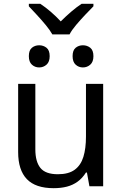

<svg xmlns="http://www.w3.org/2000/svg" viewBox="-20 -975 640 1005"><path d="M261 10Q166 10 120.5 -37.5Q75 -85 75 -179V-536H165V-193Q165 -129 191.5 -96Q218 -63 283 -63Q339 -63 371 -86.5Q403 -110 416.5 -154Q430 -198 430 -260V-536H520V0H448L435 -72H430Q411 -42 386 -24Q361 -6 330 2Q299 10 261 10ZM414 -622Q392 -622 376 -636.5Q360 -651 360 -681Q360 -712 376 -725Q392 -738 414 -738Q436 -738 452.5 -725Q469 -712 469 -681Q469 -651 452.5 -636.5Q436 -622 414 -622ZM185 -622Q163 -622 147 -636.5Q131 -651 131 -681Q131 -712 147 -725Q163 -738 185 -738Q207 -738 223.5 -725Q240 -712 240 -681Q240 -651 223.5 -636.5Q207 -622 185 -622ZM254 -795Q241 -818 219 -844.5Q197 -871 173 -897Q149 -923 131 -942V-955H191Q217 -938 245 -914Q273 -890 298 -863Q325 -890 353 -914Q381 -938 407 -955H469V-942Q450 -923 425.5 -897Q401 -871 378.5 -844.5Q356 -818 344 -795Z"/></svg>

Font: Noto Sans Mono
Style: Regular
Weight: 400
Designer: Monotype Design Team
Foundry: Monotype Imaging Inc.
Version: Version 2.014